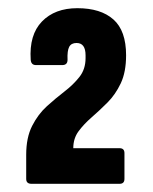

<svg xmlns="http://www.w3.org/2000/svg" viewBox="-20 -795 374 469"><path d="M57 -346Q44 -346 44 -358V-417Q44 -459 58.5 -487.5Q73 -516 94.5 -535.5Q116 -555 137.5 -571.5Q159 -588 174 -607Q189 -626 189 -653V-660Q189 -690 167 -690Q154 -690 149 -680.5Q144 -671 145 -649Q145 -636 132 -636H68Q56 -636 55 -649Q51 -710 82.5 -742.5Q114 -775 169 -775Q226 -775 257 -747.5Q288 -720 288 -660Q288 -619 275 -591.5Q262 -564 242.5 -544.5Q223 -525 204 -508.5Q185 -492 172 -474.5Q159 -457 159 -433H272Q284 -433 284 -421V-358Q284 -346 272 -346Z"/></svg>

Font: Sofia Sans Extra Condensed ExtraBold
Style: Regular
Weight: 800
Designer: Botio Nikoltchev, Ani Petrova
Foundry: lettersoup
Version: Version 4.101; ttfautohint (v1.8.4.7-5d5b)